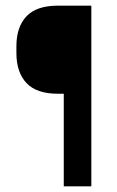

<svg xmlns="http://www.w3.org/2000/svg" viewBox="-20 -659 414 679"><path d="M184.5 -327.5Q109 -327.5 73.5 -365.5Q38 -403.5 38 -471.5V-495.5Q38 -563.5 73.5 -601.2Q109 -639 184.5 -639H230L230.5 -327.5ZM303 0H205.5V-639H303Z"/></svg>

Font: Anek Odia Medium
Style: Regular
Weight: 500
Designer: Yesha Goshar & Mahesh Sahu (Odia), Yesha Goshar (Latin)
Foundry: Ek Type
Version: Version 1.003